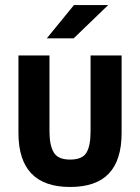

<svg xmlns="http://www.w3.org/2000/svg" viewBox="-20 -741 560 767"><path d="M53.7 -210V-519.5H177.7V-215.8Q177.7 -161.1 194.3 -132.8Q210.9 -103.5 259.8 -103.5Q308.6 -103.5 325.2 -130.9Q341.8 -158.2 341.8 -215.8V-519.5H465.8V-210Q465.8 -101.6 415 -47.9Q364.3 5.9 259.8 5.9Q53.7 5.9 53.7 -210ZM275.4 -720.7H412.1L274.4 -587.9H167Z"/></svg>

Font: Altinn-DIN
Style: DIN-Bold
Weight: 700
Designer: Charles Nix
Foundry: Altinn
Version: Version 2.00